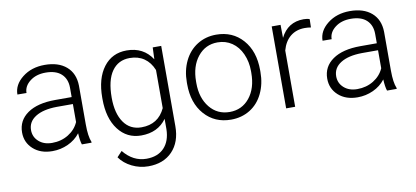

<svg xmlns="http://www.w3.org/2000/svg" viewBox="-69 -773 2641 1219"><g transform="rotate(-10 1251.5 -163.5)"><path d="M409.7 0Q400.9 -24.9 398.4 -73.7Q367.7 -33.7 320.1 -12Q272.5 9.8 219.2 9.8Q143.1 9.8 95.9 -32.7Q48.8 -75.2 48.8 -140.1Q48.8 -217.3 113 -262.2Q177.2 -307.1 292 -307.1H397.9V-367.2Q397.9 -423.8 363 -456.3Q328.1 -488.8 261.2 -488.8Q200.2 -488.8 160.2 -457.5Q120.1 -426.3 120.1 -382.3L61.5 -382.8Q61.5 -445.8 120.1 -491.9Q178.7 -538.1 264.2 -538.1Q352.5 -538.1 403.6 -493.9Q454.6 -449.7 456.1 -370.6V-120.6Q456.1 -43.9 472.2 -5.9V0ZM226.1 -42Q284.7 -42 330.8 -70.3Q377 -98.6 397.9 -146V-262.2H293.5Q206.1 -261.2 156.7 -230.2Q107.4 -199.2 107.4 -145Q107.4 -100.6 140.4 -71.3Q173.3 -42 226.1 -42Z M588.4 -269Q588.4 -393.1 643.3 -465.6Q698.2 -538.1 792.5 -538.1Q900.4 -538.1 956.5 -452.1L959.5 -528.3H1014.2V-10.7Q1014.2 91.3 957 150.9Q899.9 210.4 802.2 210.4Q747.1 210.4 697 185.8Q647 161.1 618.2 120.1L650.9 85Q712.9 161.1 798.3 161.1Q871.6 161.1 912.6 117.9Q953.6 74.7 955.1 -2V-68.4Q898.9 9.8 791.5 9.8Q699.7 9.8 644 -63.5Q588.4 -136.7 588.4 -261.2ZM647.5 -258.8Q647.5 -157.7 688 -99.4Q728.5 -41 802.2 -41Q910.2 -41 955.1 -137.7V-383.3Q934.6 -434.1 896 -460.7Q857.4 -487.3 803.2 -487.3Q729.5 -487.3 688.5 -429.4Q647.5 -371.6 647.5 -258.8Z M1134.3 -272Q1134.3 -348.1 1163.8 -409.2Q1193.4 -470.2 1247.3 -504.2Q1301.3 -538.1 1369.6 -538.1Q1475.1 -538.1 1540.5 -464.1Q1606 -390.1 1606 -268.1V-255.9Q1606 -179.2 1576.4 -117.9Q1546.9 -56.6 1493.2 -23.4Q1439.5 9.8 1370.6 9.8Q1265.6 9.8 1200 -64.2Q1134.3 -138.2 1134.3 -260.3ZM1192.9 -255.9Q1192.9 -161.1 1241.9 -100.3Q1291 -39.6 1370.6 -39.6Q1449.7 -39.6 1498.8 -100.3Q1547.9 -161.1 1547.9 -260.7V-272Q1547.9 -332.5 1525.4 -382.8Q1502.9 -433.1 1462.4 -460.7Q1421.9 -488.3 1369.6 -488.3Q1291.5 -488.3 1242.2 -427Q1192.9 -365.7 1192.9 -266.6Z M1970.7 -478.5Q1952.1 -481.9 1931.2 -481.9Q1876.5 -481.9 1838.6 -451.4Q1800.8 -420.9 1784.7 -362.8V0H1726.6V-528.3H1783.7L1784.7 -444.3Q1831.1 -538.1 1933.6 -538.1Q1958 -538.1 1972.2 -531.7Z M2377 0Q2368.2 -24.9 2365.7 -73.7Q2335 -33.7 2287.4 -12Q2239.7 9.8 2186.5 9.8Q2110.4 9.8 2063.2 -32.7Q2016.1 -75.2 2016.1 -140.1Q2016.1 -217.3 2080.3 -262.2Q2144.5 -307.1 2259.3 -307.1H2365.2V-367.2Q2365.2 -423.8 2330.3 -456.3Q2295.4 -488.8 2228.5 -488.8Q2167.5 -488.8 2127.4 -457.5Q2087.4 -426.3 2087.4 -382.3L2028.8 -382.8Q2028.8 -445.8 2087.4 -491.9Q2146 -538.1 2231.4 -538.1Q2319.8 -538.1 2370.8 -493.9Q2421.9 -449.7 2423.3 -370.6V-120.6Q2423.3 -43.9 2439.5 -5.9V0ZM2193.4 -42Q2252 -42 2298.1 -70.3Q2344.2 -98.6 2365.2 -146V-262.2H2260.7Q2173.3 -261.2 2124 -230.2Q2074.7 -199.2 2074.7 -145Q2074.7 -100.6 2107.7 -71.3Q2140.6 -42 2193.4 -42Z"/></g></svg>

Font: Shabnam Thin FD
Style: Thin-FD
Weight: 100
Foundry: DejaVu fonts team - Redesigned by Saber Rastikerdar - Based on Vazir font
Version: Version 5.0.0